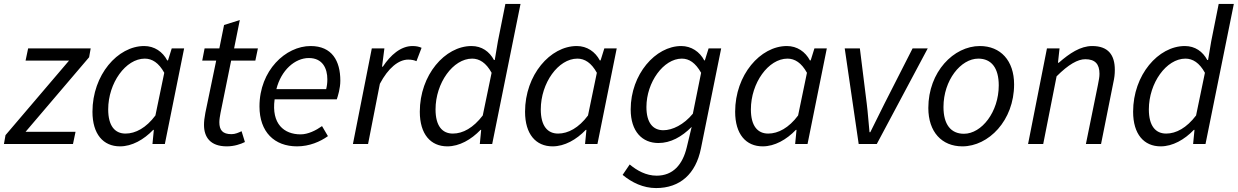

<svg xmlns="http://www.w3.org/2000/svg" viewBox="-30 -732 6292 976"><path d="M-2 -45 -10 0H341L354 -62H100L423 -441L431 -486H113L100 -424H321Z M440 -164C440 -50 495 12 580 12C641 12 701 -22 749 -72H752L745 0H808L906 -486H843L824 -425H820C797 -469 755 -498 703 -498C568 -498 440 -351 440 -164ZM760 -145C713 -82 659 -53 608 -53C554 -53 520 -92 520 -176C520 -310 609 -434 706 -434C743 -434 777 -413 805 -362Z M1123 12C1160 12 1193 1 1215 -10L1198 -65C1183 -58 1166 -50 1147 -50C1101 -50 1085 -71 1085 -111C1085 -124 1088 -142 1091 -158L1145 -424H1268L1281 -486H1160L1189 -630L1109 -605L1085 -486H1010L998 -424H1069L1014 -159C1009 -133 1007 -114 1007 -97C1007 -36 1038 12 1123 12Z M1549 -498C1422 -498 1289 -374 1289 -191C1289 -61 1365 12 1480 12C1543 12 1598 -12 1637 -40L1607 -91C1576 -69 1536 -49 1498 -49C1414 -49 1349 -102 1366 -227H1682C1688 -245 1700 -283 1700 -322C1700 -422 1658 -498 1549 -498ZM1628 -279H1375C1399 -375 1469 -437 1540 -437C1610 -437 1634 -384 1634 -329C1634 -310 1632 -295 1628 -279Z M1860 -486 1764 0H1841L1901 -306C1943 -386 1996 -429 2045 -429C2062 -429 2076 -426 2087 -421L2113 -489C2100 -495 2085 -498 2067 -498C2007 -498 1955 -452 1916 -393H1912L1924 -486Z M2501 -522 2485 -427H2481C2458 -470 2419 -498 2367 -498C2232 -498 2104 -351 2104 -164C2104 -50 2159 12 2244 12C2305 12 2365 -22 2413 -72H2416L2409 0H2472L2616 -712H2539ZM2424 -145C2376 -82 2323 -53 2272 -53C2218 -53 2184 -92 2184 -176C2184 -310 2273 -434 2370 -434C2407 -434 2441 -413 2469 -362Z M2639 -164C2639 -50 2694 12 2779 12C2840 12 2900 -22 2948 -72H2951L2944 0H3007L3105 -486H3042L3023 -425H3019C2996 -469 2954 -498 2902 -498C2767 -498 2639 -351 2639 -164ZM2959 -145C2912 -82 2858 -53 2807 -53C2753 -53 2719 -92 2719 -176C2719 -310 2808 -434 2905 -434C2942 -434 2976 -413 3004 -362Z M3135 157C3182 196 3240 224 3305 224C3427 224 3507 152 3533 23L3636 -486H3572L3553 -425H3550C3527 -469 3484 -498 3433 -498C3302 -498 3176 -354 3176 -176C3176 -63 3235 -5 3317 -5C3379 -5 3435 -36 3486 -87L3461 17C3440 105 3391 161 3308 161C3254 161 3208 135 3171 104ZM3492 -154C3446 -98 3388 -70 3342 -70C3289 -70 3256 -108 3256 -188C3256 -314 3343 -434 3436 -434C3473 -434 3505 -413 3534 -362Z M3707 -164C3707 -50 3762 12 3847 12C3908 12 3968 -22 4016 -72H4019L4012 0H4075L4173 -486H4110L4091 -425H4087C4064 -469 4022 -498 3970 -498C3835 -498 3707 -351 3707 -164ZM4027 -145C3980 -82 3926 -53 3875 -53C3821 -53 3787 -92 3787 -176C3787 -310 3876 -434 3973 -434C4010 -434 4044 -413 4072 -362Z M4264 -486 4335 0H4427L4686 -486H4609L4466 -205L4394 -60H4390C4385 -108 4382 -158 4376 -205L4341 -486Z M4689 -183C4689 -62 4757 12 4862 12C4995 12 5125 -119 5125 -303C5125 -424 5056 -498 4951 -498C4818 -498 4689 -367 4689 -183ZM5047 -298C5047 -163 4960 -52 4870 -52C4803 -52 4766 -100 4766 -188C4766 -324 4854 -434 4943 -434C5010 -434 5047 -386 5047 -298Z M5292 -486 5196 0H5273L5341 -344C5402 -405 5449 -431 5487 -431C5537 -431 5559 -406 5559 -357C5559 -340 5556 -326 5551 -300L5490 0H5567L5629 -310C5635 -337 5637 -354 5637 -377C5637 -452 5604 -498 5522 -498C5462 -498 5407 -461 5352 -413H5348L5356 -486Z M6127 -522 6111 -427H6107C6084 -470 6045 -498 5993 -498C5858 -498 5730 -351 5730 -164C5730 -50 5785 12 5870 12C5931 12 5991 -22 6039 -72H6042L6035 0H6098L6242 -712H6165ZM6050 -145C6002 -82 5949 -53 5898 -53C5844 -53 5810 -92 5810 -176C5810 -310 5899 -434 5996 -434C6033 -434 6067 -413 6095 -362Z"/></svg>

Font: Cambridge Sans Italic
Style: Regular
Weight: 400
Italic angle: -11°
Version: Version 2.000;PS 002.000;hotconv 1.0.88;makeotf.lib2.5.64775